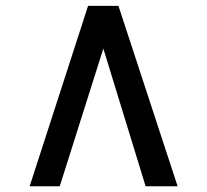

<svg xmlns="http://www.w3.org/2000/svg" viewBox="-20 -768 706 654"><path d="M383.5 -748 585 -133.5H476L332 -602.5L183.5 -133.5H81L280 -748Z"/></svg>

Font: Merriweather Light 18pt
Style: Bold
Weight: 700
Version: Version 2.100